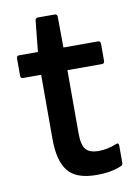

<svg xmlns="http://www.w3.org/2000/svg" viewBox="-75 -672 524 734"><g transform="rotate(-10 187.0 -305.0)"><path d="M241 11Q162 11 130 -29Q98 -69 98 -153V-403H28Q18 -403 18 -414V-480Q18 -491 28 -491H101L113 -610Q114 -621 124 -621H189Q199 -621 199 -610L200 -491H334Q344 -491 344 -480V-414Q344 -403 334 -403H200V-157Q200 -113 214.5 -95.5Q229 -78 265 -78Q283 -78 300.5 -82Q318 -86 333 -92Q345 -98 345 -84V-18Q345 -8 337 -6Q319 2 295 6.5Q271 11 241 11Z"/></g></svg>

Font: Sofia Sans Extra Cond
Style: Bold
Weight: 700
Width: 1
Designer: Botio Nikoltchev, Ani Petrova
Foundry: lettersoup
Version: Version 4.100; ttfautohint (v1.8.3)